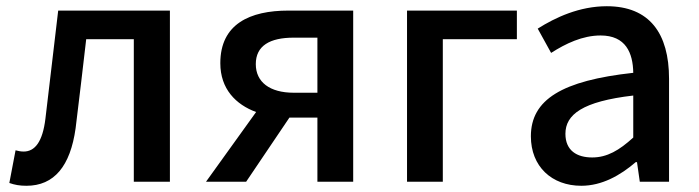

<svg xmlns="http://www.w3.org/2000/svg" viewBox="-20 -584 2246 617"><path d="M65 13C154 13 206 -50 223 -172C235 -268 246 -364 257 -458H410V0H526V-550H167C153 -434 140 -318 126 -203C117 -128 92 -97 56 -97C46 -97 38 -99 30 -101L10 4C27 10 43 13 65 13Z M1000 0H1115V-550H907C783 -550 688 -507 688 -381C688 -298 738 -248 803 -224L642 0H771L910 -206H1000ZM924 -286C847 -286 802 -320 802 -378C802 -437 847 -463 924 -463H1000V-286Z M1288 0H1403V-458H1641V-550H1288Z M1848 13C1914 13 1973 -20 2023 -63H2027L2036 0H2130V-331C2130 -477 2067 -564 1930 -564C1842 -564 1765 -528 1708 -492L1751 -414C1798 -444 1852 -470 1910 -470C1991 -470 2014 -414 2015 -350C1786 -325 1686 -264 1686 -146C1686 -49 1753 13 1848 13ZM1883 -78C1834 -78 1797 -100 1797 -154C1797 -216 1852 -258 2015 -277V-142C1970 -101 1931 -78 1883 -78Z"/></svg>

Font: Noto Sans JP Medium
Style: Regular
Weight: 500
Designer: Ryoko NISHIZUKA  (kana, bopomofo & ideographs); Paul D. Hunt (Latin, Greek & Cyrillic); Sandoll Communications , Soo-you
Foundry: Adobe
Version: Version 2.002;hotconv 1.0.116;makeotfexe 2.5.65601